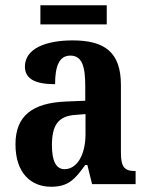

<svg xmlns="http://www.w3.org/2000/svg" viewBox="-20 -702 565 732"><path d="M134 -609H387V-682H134ZM175 10C241 10 266 -19 305 -73H313L331 0H497V-50H494C454 -50 441 -66 441 -121V-378C441 -503 379 -548 257 -548C155 -548 75 -517 75 -448C75 -402 113 -381 190 -381C190 -448 205 -490 248 -490C294 -490 305 -447 305 -373V-318L233 -315C103 -310 39 -260 39 -152C39 -41 99 10 175 10ZM226 -57C193 -57 178 -90 178 -148C178 -222 200 -260 268 -264L306 -267V-191C306 -112 274 -57 226 -57Z"/></svg>

Font: Noto Serif Bengali Condensed
Style: Bold
Weight: 700
Width: 3
Designer: Juan Bruce, Universal Thirst, Indian Type Foundry and the Monotype Design Team.
Foundry: Monotype Imaging Inc.
Version: Version 2.003